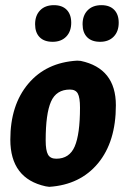

<svg xmlns="http://www.w3.org/2000/svg" viewBox="-20 -713 489 744"><path d="M189 -693Q221 -693 238.5 -675Q256 -657 256 -625Q256 -591 236.5 -571Q217 -551 184 -551Q151 -551 133.5 -569Q116 -587 116 -619Q116 -653 135.5 -673Q155 -693 189 -693ZM373 -693Q405 -693 422.5 -675Q440 -657 440 -625Q440 -591 420.5 -571Q401 -551 368 -551Q335 -551 317.5 -569Q300 -587 300 -619Q300 -653 319.5 -673Q339 -693 373 -693ZM279 -478 293 -477Q429 -448 429 -305Q429 -164 360 -80.5Q291 3 171 11L157 9Q20 -21 20 -172Q20 -306 89.5 -388.5Q159 -471 279 -478ZM251 -366Q198 -366 177.5 -319Q157 -272 157 -169Q157 -130 166 -114Q175 -98 198 -98Q249 -98 269.5 -145.5Q290 -193 290 -296Q290 -335 281.5 -350.5Q273 -366 251 -366Z"/></svg>

Font: Alegreya Sans ExtraBold
Style: Italic
Weight: 800
Italic angle: -7°
Designer: Juan Pablo del Peral
Foundry: Huerta Tipografica
Version: Version 2.007